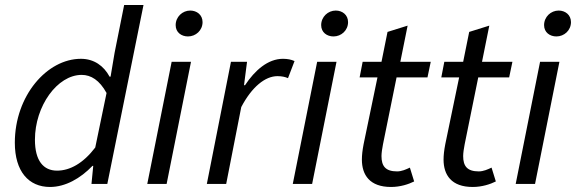

<svg xmlns="http://www.w3.org/2000/svg" viewBox="-20 -732 2292 764"><path d="M436 -522 420 -427H416C393 -470 354 -498 302 -498C167 -498 39 -351 39 -164C39 -50 94 12 179 12C240 12 300 -22 348 -72H351L344 0H407L551 -712H474ZM359 -145C311 -82 258 -53 207 -53C153 -53 119 -92 119 -176C119 -310 208 -434 305 -434C342 -434 376 -413 404 -362Z M679 -632C679 -603 702 -587 728 -587C759 -587 786 -611 786 -644C786 -673 763 -690 737 -690C706 -690 679 -665 679 -632ZM663 -486 566 0H643L740 -486Z M899 -486 803 0H880L940 -306C982 -386 1035 -429 1084 -429C1101 -429 1115 -426 1126 -421L1152 -489C1139 -495 1124 -498 1106 -498C1046 -498 994 -452 955 -393H951L963 -486Z M1258 -632C1258 -603 1281 -587 1307 -587C1338 -587 1365 -611 1365 -644C1365 -673 1342 -690 1316 -690C1285 -690 1258 -665 1258 -632ZM1242 -486 1145 0H1222L1319 -486Z M1536 12C1573 12 1606 1 1628 -10L1611 -65C1596 -58 1579 -50 1560 -50C1514 -50 1498 -71 1498 -111C1498 -124 1501 -142 1504 -158L1558 -424H1681L1694 -486H1573L1602 -630L1522 -605L1498 -486H1423L1411 -424H1482L1427 -159C1422 -133 1420 -114 1420 -97C1420 -36 1451 12 1536 12Z M1861 12C1898 12 1931 1 1953 -10L1936 -65C1921 -58 1904 -50 1885 -50C1839 -50 1823 -71 1823 -111C1823 -124 1826 -142 1829 -158L1883 -424H2006L2019 -486H1898L1927 -630L1847 -605L1823 -486H1748L1736 -424H1807L1752 -159C1747 -133 1745 -114 1745 -97C1745 -36 1776 12 1861 12Z M2145 -632C2145 -603 2168 -587 2194 -587C2225 -587 2252 -611 2252 -644C2252 -673 2229 -690 2203 -690C2172 -690 2145 -665 2145 -632ZM2129 -486 2032 0H2109L2206 -486Z"/></svg>

Font: Cambridge Sans Italic
Style: Regular
Weight: 400
Italic angle: -11°
Version: Version 2.000;PS 002.000;hotconv 1.0.88;makeotf.lib2.5.64775